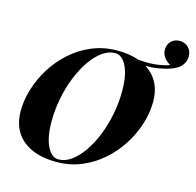

<svg xmlns="http://www.w3.org/2000/svg" viewBox="-124 -1003 1169 1145"><g transform="rotate(15 461.0 -430.0)"><path d="M596 -686 590 -706Q681 -695 737.5 -700.5Q794 -706 839 -724L836 -716Q813 -727 793.5 -748.5Q774 -770 774 -801Q774 -834 795 -854Q816 -874 847 -874Q878 -874 900 -853.5Q922 -833 922 -797Q922 -770 906.5 -747Q891 -724 860 -710Q826 -693 758.5 -682Q691 -671 596 -686ZM494 -704Q454 -704 415.5 -676.5Q377 -649 343.5 -600.5Q310 -552 285 -489.5Q260 -427 246 -356Q232 -285 232 -213Q232 -115 259.5 -59.5Q287 -4 330 -4Q370 -4 408.5 -31.5Q447 -59 480.5 -107.5Q514 -156 539 -218.5Q564 -281 578 -352Q592 -423 592 -495Q592 -593 564.5 -648.5Q537 -704 494 -704ZM38 -226Q38 -292 59.5 -362Q81 -432 121 -496Q161 -560 218 -611Q275 -662 347 -692Q419 -722 503 -722Q636 -722 711.5 -659.5Q787 -597 787 -481Q787 -415 765.5 -345.5Q744 -276 703.5 -212Q663 -148 605.5 -97Q548 -46 476.5 -16Q405 14 321 14Q188 14 113 -48.5Q38 -111 38 -226Z"/></g></svg>

Font: Playfair Display ExtraBold
Style: Italic
Weight: 800
Italic angle: -14°
Designer: Claus Eggers Sørensen
Foundry: Claus Eggers Sørensen
Version: Version 1.203